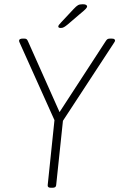

<svg xmlns="http://www.w3.org/2000/svg" viewBox="-20 -884 563 906"><path d="M220 2Q204 2 205 -10L237 -317L73 -682Q70 -688 70 -692Q70 -702 89 -702H93Q101 -702 105 -699.5Q109 -697 113 -687L261 -355L477 -687Q483 -697 487.5 -699.5Q492 -702 501 -702H505Q516 -702 519.5 -699Q523 -696 523 -693Q523 -689 518 -682L277 -314L245 -10Q244 2 228 2ZM267 -752Q255 -752 255 -759Q255 -765 269 -779L327 -841Q340 -855 348 -859.5Q356 -864 370 -864Q391 -864 391 -853Q391 -849 384 -841.5Q377 -834 356 -817L300 -769Q289 -760 282 -756Q275 -752 267 -752Z"/></svg>

Font: Asap Semi Condensed Semi Condensed Thin
Style: Italic
Weight: 100
Width: 4
Italic angle: -6°
Designer: Pablo Cosgaya
Foundry: Omnibus-Type
Version: Version 3.001; ttfautohint (v1.8.4.7-5d5b)